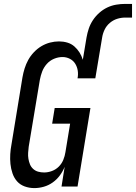

<svg xmlns="http://www.w3.org/2000/svg" viewBox="-20 -955 696 983"><path d="M156 8Q130 8 106.5 -0.5Q83 -9 67.5 -26.5Q52 -44 44 -67.5Q36 -91 33.5 -115.5Q31 -140 32.5 -165.5Q34 -191 39 -217L95 -559Q99 -582 106 -604.5Q113 -627 124.5 -648Q136 -669 153.5 -687.5Q171 -706 192 -718.5Q213 -731 236 -737Q259 -743 282 -743Q304 -743 324.5 -737Q345 -731 360.5 -717.5Q376 -704 387 -686.5Q398 -669 404 -649L423 -763Q427 -786 434.5 -808.5Q442 -831 455.5 -851.5Q469 -872 488 -889Q507 -906 529 -916.5Q551 -927 574.5 -931Q598 -935 621 -935H656V-865H621Q600 -865 579.5 -858.5Q559 -852 542 -837.5Q525 -823 515.5 -803Q506 -783 503 -763L468 -554H377Q381 -574 378 -593.5Q375 -613 365 -629Q355 -645 337.5 -654Q320 -663 300 -663Q278 -663 256.5 -654Q235 -645 219.5 -627.5Q204 -610 196 -589Q188 -568 184 -546L127 -204Q125 -188 124 -172.5Q123 -157 125.5 -142Q128 -127 133.5 -113.5Q139 -100 150 -90Q161 -80 175.5 -76Q190 -72 206 -72Q226 -72 246 -79.5Q266 -87 281 -102Q296 -117 304 -136.5Q312 -156 315 -176L339 -322H247L260 -402H443L377 0H295L311 -101Q302 -78 286.5 -57Q271 -36 250 -21Q229 -6 204.5 1Q180 8 156 8Z"/></svg>

Font: Iosevka Curly Slab Medium
Style: Italic
Weight: 500
Italic angle: -9°
Monospace: yes
Designer: Belleve Invis
Foundry: Belleve Invis
Version: Version 22.1.2; ttfautohint (v1.8.4)